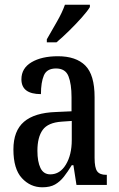

<svg xmlns="http://www.w3.org/2000/svg" viewBox="-20 -786 505 816"><path d="M160 10Q109 10 73 -29Q37 -68 37 -151Q37 -230 82 -268.5Q127 -307 218 -310L284 -313V-373Q284 -429 271 -462Q258 -495 218 -495Q179 -495 166.5 -465.5Q154 -436 154 -386Q71 -386 71 -449Q71 -496 114 -521.5Q157 -547 226 -547Q303 -547 342.5 -507.5Q382 -468 382 -373V-115Q382 -73 393 -58Q404 -43 431 -43H434V0H305L292 -84H285Q268 -56 251.5 -35Q235 -14 214 -2Q193 10 160 10ZM194 -45Q235 -45 260 -86.5Q285 -128 285 -191V-272L242 -269Q184 -265 161.5 -234Q139 -203 139 -145Q139 -99 152 -72Q165 -45 194 -45ZM179 -619Q200 -656 222 -694Q244 -732 256 -766H362V-756Q352 -739 327.5 -711.5Q303 -684 274 -655.5Q245 -627 220 -606H179Z"/></svg>

Font: Noto Serif Tamil ExtraCondensed Medium
Style: Regular
Weight: 500
Width: 2
Designer: Indian Type Foundry, Tom Grace, and the Monotype Design Team
Foundry: Monotype Imaging Inc.
Version: Version 2.004; ttfautohint (v1.8.4.7-5d5b)